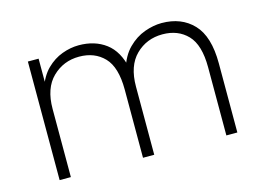

<svg xmlns="http://www.w3.org/2000/svg" viewBox="-72 -614 1018 743"><g transform="rotate(-15 436.5 -242.5)"><path d="M84 0V-475H127V-355L117 -357Q133 -405 161 -432.5Q189 -460 223 -472.5Q257 -485 290 -485Q354 -485 398 -452Q442 -419 457 -348H442Q457 -399 487 -429Q517 -459 553 -472Q589 -485 622 -485Q701 -485 748.5 -435Q796 -385 796 -277V0H752V-273Q752 -363 714 -402.5Q676 -442 614 -442Q550 -442 506.5 -399Q463 -356 463 -273V0H418V-273Q418 -363 380 -402.5Q342 -442 280 -442Q217 -442 173 -399Q129 -356 129 -273V0Z"/></g></svg>

Font: SUSE ExtraLight
Style: Regular
Weight: 250
Designer: Rene Bieder
Foundry: SUSE
Version: Version 1.000